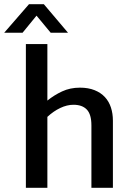

<svg xmlns="http://www.w3.org/2000/svg" viewBox="-57 -900 627 920"><path d="M170 0H67V-689H170V-418Q202 -444 240.5 -462Q279 -480 326 -480Q366 -480 396 -468Q426 -456 445.5 -435Q465 -414 474.5 -385Q484 -356 484 -322V0H381V-299Q381 -352 359 -375Q337 -398 295 -398Q264 -398 231.5 -382.5Q199 -367 170 -340ZM269 -743H186L118 -825L51 -743H-37L82 -880H153Z"/></svg>

Font: Mukta Vaani Medium
Style: Regular
Weight: 500
Designer: Noopur Datye, Girish Dalvi, Yashodeep Gholap, Pallavi Karambelkar
Foundry: Ek Type
Version: Version 2.538;PS 1.000;hotconv 16.6.51;makeotf.lib2.5.65220;